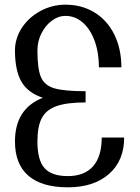

<svg xmlns="http://www.w3.org/2000/svg" viewBox="-20 -783 597 821"><path d="M163 -365Q103 -341 73.5 -294.5Q44 -248 44 -178Q44 -81 101.5 -31.5Q159 18 270 18Q381 18 446 -39Q511 -96 511 -195H415Q415 -114 378 -72Q341 -30 270 -30Q201 -30 170.5 -64Q140 -98 140 -178Q140 -243 159 -278.5Q178 -314 222.5 -329.5Q267 -345 346 -345V-393Q254 -393 212 -405.5Q170 -418 155 -453.5Q140 -489 140 -567Q140 -606 157 -640Q174 -674 201.5 -694.5Q229 -715 260 -715Q301 -715 333.5 -687Q366 -659 384.5 -608.5Q403 -558 403 -495H499Q499 -574 469 -635Q439 -696 384.5 -729.5Q330 -763 260 -763Q203 -763 153 -736Q103 -709 73.5 -664Q44 -619 44 -567Q44 -482 71.5 -434Q99 -386 163 -365Z"/></svg>

Font: LXGW Marker Gothic
Style: Regular
Weight: 400
Version: Version 1.001